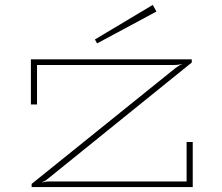

<svg xmlns="http://www.w3.org/2000/svg" viewBox="-20 -762 906 783"><path d="M603 -742 618 -715 376 -585 367 -601ZM766 1H109V-12L695 -484Q714 -498 722 -500V-501Q719 -500 710 -498.5Q701 -497 689 -497H131V-336H106V-520H762V-507L174 -32Q167 -26 160.5 -23Q154 -20 150 -18Q154 -18 161.5 -20Q169 -22 179 -22H741V-183H766Z"/></svg>

Font: BhuTuka Expanded One
Style: Regular
Weight: 400
Designer: Erin McLaughlin
Version: Version 1.000; ttfautohint (v1.8.3)